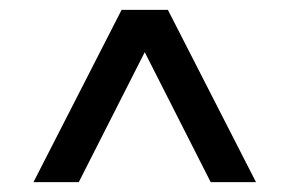

<svg xmlns="http://www.w3.org/2000/svg" viewBox="-20 -720 588 390"><path d="M48 -350 227 -700H321L500 -350H408L274 -614L140 -350Z"/></svg>

Font: Rosa Sans Medium
Style: Regular
Weight: 500
Designer: Pentagram / MCKL
Foundry: Pentagram / MCKL
Version: Version 1.005;September 16, 2019;FontCreator 11.5.0.2425 64-